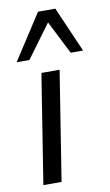

<svg xmlns="http://www.w3.org/2000/svg" viewBox="-86 -797 483 842"><g transform="rotate(-10 155.5 -376.5)"><path d="M37 0 114 -486H195L118 0ZM15 -551 146 -753H223L311 -551H256L181 -699L72 -551Z"/></g></svg>

Font: Nunito Sans
Style: Italic
Weight: 400
Italic angle: -9°
Designer: Vernon Adams
Foundry: Vernon Adams
Version: Version 3.006; ttfautohint (v1.8.3)